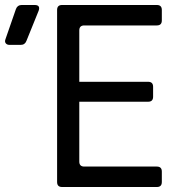

<svg xmlns="http://www.w3.org/2000/svg" viewBox="-129 -750 749 770"><path d="M120 0Q100 0 100 -20V-710Q100 -730 120 -730H500Q520 -730 520 -710V-668Q520 -648 500 -648H209Q189 -648 189 -628V-422H465Q485 -422 485 -402V-362Q485 -342 465 -342H189V-102Q189 -82 209 -82H500Q520 -82 520 -62V-20Q520 0 500 0ZM-91 -570Q-101 -570 -106 -576.5Q-111 -583 -107 -593L-65 -714Q-59 -730 -42 -730H10Q34 -730 26 -707L-23 -586Q-29 -570 -46 -570Z"/></svg>

Font: Pitagon Sans Mono
Style: Regular
Weight: 400
Monospace: yes
Designer: Travis Tran
Foundry: Pitagon
Version: Version 1.001;gftools[0.9.26]